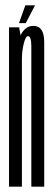

<svg xmlns="http://www.w3.org/2000/svg" viewBox="-20 -703 200 723"><path d="M14 0H62.5V-541.5L52 -600H14ZM98 0H146.5V-390Q146.5 -484 146.5 -544.8Q146.5 -605.5 105.5 -605.5Q75.5 -605.5 58 -571.5Q40.5 -537.5 40.5 -493.5L62.5 -480.5Q62.5 -510.5 69.5 -538.8Q76.5 -567 85.5 -567Q98 -567 98 -527.5Q98 -488 98 -397ZM51.5 -616H77L112 -683H75.5Z"/></svg>

Font: Anybody UltraCondensed Light
Style: Regular
Weight: 300
Width: 1
Version: Version 1.113;gftools[0.9.25]